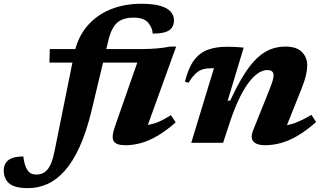

<svg xmlns="http://www.w3.org/2000/svg" viewBox="-199 -757 1708 1018"><path d="M63 -425 65 -497H554.5Q595.5 -497 632.2 -500.2Q669 -503.5 704.5 -510H735L566 -42.5L519.5 -93Q555.5 -90.5 585.5 -95Q615.5 -99.5 644.8 -112.2Q674 -125 707 -146.5L732.5 -108Q681 -63 635 -36.2Q589 -9.5 547.2 1.8Q505.5 13 466.5 13Q416.5 13 403.5 -8.8Q390.5 -30.5 412 -91L539 -454L571.5 -425ZM285.5 -166.5Q258.5 -56 223.2 21.5Q188 99 145.5 147.2Q103 195.5 53.8 218Q4.5 240.5 -50.5 240.5Q-120.5 240.5 -149.8 216Q-179 191.5 -179 147Q-179 110.5 -153.8 91.5Q-128.5 72.5 -75.5 72.5Q-72 98.5 -66.8 116.2Q-61.5 134 -52 147Q-42 160 -31.2 164.2Q-20.5 168.5 -6.5 168.5Q11 168.5 25.8 162.2Q40.5 156 52.8 141.8Q65 127.5 74.2 103.2Q83.5 79 90.5 43L194 -470Q211.5 -556.5 261 -616Q310.5 -675.5 384.5 -706.2Q458.5 -737 549.5 -737Q612.5 -737 650.5 -726Q688.5 -715 706 -695.2Q723.5 -675.5 723.5 -649.5Q723.5 -627 713 -611Q702.5 -595 677.8 -587Q653 -579 610.5 -579Q609.5 -595.5 603.8 -609.2Q598 -623 586.5 -636.5Q575.5 -650 556.2 -656.8Q537 -663.5 509 -663.5Q471.5 -663.5 445.5 -651.8Q419.5 -640 402.8 -613.2Q386 -586.5 375.5 -542.5Z M800.5 -318 781.5 -324Q799.5 -396.5 829.2 -436.8Q859 -477 902.2 -493Q945.5 -509 1003 -509Q1020.5 -509 1034 -508.5Q1047.5 -508 1061.2 -507.2Q1075 -506.5 1093 -504.5L1008 -222.5L1022 -224.5Q1060.5 -307.5 1095.8 -363Q1131 -418.5 1165.8 -450.5Q1200.5 -482.5 1236.8 -496.2Q1273 -510 1313.5 -510Q1373.5 -510 1401.8 -481.5Q1430 -453 1430 -410Q1430 -388.5 1423.2 -358.5Q1416.5 -328.5 1398 -282L1302 -42.5L1264 -91.5Q1293 -89.5 1320.5 -93.5Q1348 -97.5 1379.8 -110.8Q1411.5 -124 1452.5 -148L1477 -110Q1423 -62.5 1376 -35.5Q1329 -8.5 1287 2.2Q1245 13 1205.5 13Q1162 13 1144.5 -7Q1127 -27 1144 -68.5L1229.5 -281.5Q1243 -315 1247.2 -331.2Q1251.5 -347.5 1251.5 -358.5Q1251.5 -371 1243.5 -378.2Q1235.5 -385.5 1218.5 -385.5Q1193.5 -385.5 1167.8 -367.8Q1142 -350 1116.2 -314.8Q1090.5 -279.5 1065.2 -225.5Q1040 -171.5 1016.5 -99L984 0H815L935.5 -395.5Q934 -395.5 932.2 -395.5Q930.5 -395.5 928.5 -395.5Q899.5 -395.5 878.5 -390Q857.5 -384.5 839.2 -367.8Q821 -351 800.5 -318Z"/></svg>

Font: Newsreader 9pt
Style: Bold Italic
Weight: 700
Italic angle: -17°
Designer: Hugues Gentile
Foundry: Production Type
Version: Version 1.003